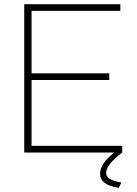

<svg xmlns="http://www.w3.org/2000/svg" viewBox="-20 -730 655 919"><path d="M565 0Q488 59 488 97Q488 115 504.5 125.5Q521 136 561 144L548 169Q459 156 459 101Q459 54 527 0H96V-710H556V-678H131V-379H503V-347H131V-32H565Z"/></svg>

Font: Raleway-v4020 ExtraLight
Style: Regular
Weight: 275
Designer: Matt McInerney, Pablo Impallari, Rodrigo Fuenzalida
Foundry: Matt McInerney, Pablo Impallari, Rodrigo Fuenzalida
Version: Version 4.020;PS 004.020;hotconv 1.0.88;makeotf.lib2.5.64775